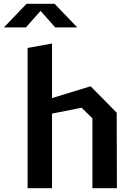

<svg xmlns="http://www.w3.org/2000/svg" viewBox="-72 -995 712 1015"><path d="M416.5 0H546L545 -399L407 -539L203 -476.5V-765L74 -741.5V0H203V-394.5L359.5 -425.5L416.5 -369.5ZM-51.5 -850H65L142.5 -937.5L220 -850H336.5L216.5 -975H68.5Z"/></svg>

Font: Monaspace Krypton SemiBold
Style: Regular
Weight: 600
Designer: Riley Cran & the Lettermatic Team
Foundry: Lettermatic
Version: Version 1.200 (Monaspace Krypton)